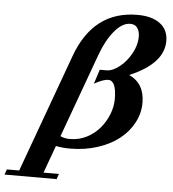

<svg xmlns="http://www.w3.org/2000/svg" viewBox="-164 -702 823 914"><g transform="rotate(5 248.0 -245.0)"><path d="M-108.4 161.6 -99.1 136.2H-40.5L164.6 -427.2Q245.1 -650.9 456.5 -650.9Q524.9 -650.9 564.2 -621.8Q603.5 -592.8 603.5 -538.6Q603.5 -430.7 441.4 -362.3Q516.1 -328.1 516.1 -235.8Q516.1 -185.5 491.9 -140.1Q467.8 -94.7 425.5 -61.5Q383.3 -28.3 322.5 -8.5Q261.7 11.2 191.9 11.2Q153.3 11.2 123.5 4.9L75.7 136.2H149.4L140.6 161.6ZM287.1 -444.8 141.1 -43.9Q158.7 -34.2 188 -34.2Q229 -34.2 265.9 -52.7Q302.7 -71.3 328.1 -101.1Q353.5 -130.9 368.4 -168Q383.3 -205.1 383.3 -242.2Q383.3 -330.6 344.2 -330.6Q321.3 -330.6 277.8 -306.6L299.8 -375H332.5Q361.8 -375.5 394.3 -401.4Q426.8 -427.2 449 -467.8Q471.2 -508.3 471.2 -547.4Q471.2 -572.8 460.2 -589.1Q449.2 -605.5 425.8 -605.5Q387.7 -605.5 350.3 -560.8Q313 -516.1 287.1 -444.8Z"/></g></svg>

Font: Elstob 18pt
Style: Bold Italic
Weight: 700
Italic angle: -20°
Designer: Peter S. Baker
Version: Version 1.015